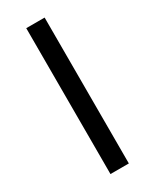

<svg xmlns="http://www.w3.org/2000/svg" viewBox="-191 -784 675 836"><g transform="rotate(-30 146.5 -366.5)"><path d="M100.6 0V-733.4H193V0Z"/></g></svg>

Font: Noto Sans JP
Style: Regular
Weight: 100
Designer: Ryoko NISHIZUKA 西塚涼子 (kana, bopomofo & ideographs); Paul D. Hunt (Latin, Greek & Cyrillic); Sandoll Communications 산돌커뮤니
Foundry: Adobe
Version: Version 2.004;hotconv 1.0.118;makeotfexe 2.5.65603